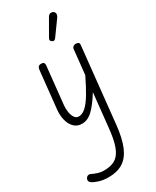

<svg xmlns="http://www.w3.org/2000/svg" viewBox="-316 -918 1185 1459"><g transform="rotate(-30 277.0 -188.0)"><path d="M200 10Q158 10 131.2 -16.8Q104.5 -43.5 93.8 -86.5Q83 -129.5 88 -178.5L122.5 -507Q123.5 -519.5 130.2 -530.2Q137 -541 156 -541Q175 -541 180.2 -532.8Q185.5 -524.5 184 -509L149.5 -180.5Q146.5 -151 151.2 -121Q156 -91 169.5 -70.8Q183 -50.5 205.5 -50.5Q237 -50.5 267.2 -77.8Q297.5 -105 330.8 -160Q364 -215 404 -298L427 -515Q428 -526 437 -533.5Q446 -541 460 -541Q474.5 -541 482.8 -535.2Q491 -529.5 489 -513L420 144.5Q408 260 378 330Q348 400 297.2 431.5Q246.5 463 171.5 463Q125 463 88.5 451.5Q52 440 31.5 425.5Q24.5 420 21.5 413.2Q18.5 406.5 19.8 398.5Q21 390.5 26.5 382.5Q32.5 375 39.2 372.2Q46 369.5 53 370Q60 370.5 65.5 374Q81.5 382 108.8 391.5Q136 401 166.5 401Q206.5 401 238.2 390.8Q270 380.5 293.8 353.5Q317.5 326.5 333.2 276.2Q349 226 357.5 146.5L389.5 -157.5Q340 -77 295.5 -33.5Q251 10 200 10ZM315 -647.5Q307 -652.5 303 -660Q299 -667.5 308 -683L385 -817Q397.5 -838.5 412.8 -839.2Q428 -840 437 -832.5Q448.5 -822 448 -809.2Q447.5 -796.5 439 -784.5L346.5 -656.5Q337.5 -644 329.8 -643.8Q322 -643.5 315 -647.5Z"/></g></svg>

Font: Edu NSW ACT Hand
Style: Regular
Weight: 400
Designer: Tina and Corey Anderson, Eben Sorkin, Mirko Velimirovic
Foundry: Sorkin Type Co.
Version: Version 2.000